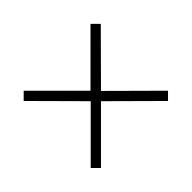

<svg xmlns="http://www.w3.org/2000/svg" viewBox="-89 -643 634 634"><g transform="rotate(45 227.5 -326.5)"><path d="M47 -170 203 -326 47 -482 71 -506 228 -350 384 -507 408 -483 252 -326 408 -170 384 -146 228 -302 71 -146Z"/></g></svg>

Font: Noto Sans Telugu Condensed ExtraLight
Style: Regular
Weight: 200
Width: 3
Designer: Jelle Bosma - Monotype Design Team
Foundry: Monotype Imaging Inc.
Version: Version 2.005; ttfautohint (v1.8.4.7-5d5b)